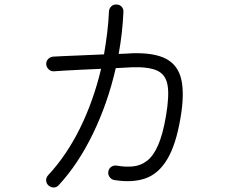

<svg xmlns="http://www.w3.org/2000/svg" viewBox="-20 -807 1040 851"><path d="M195 15Q185 6 184.5 -7Q184 -20 193 -30Q276 -119 335.5 -240.5Q395 -362 428 -502Q385 -500 341 -498Q297 -496 264 -494Q231 -492 219 -491Q206 -490 196 -499.5Q186 -509 185 -522Q184 -536 193.5 -545.5Q203 -555 216 -556Q229 -557 265 -558.5Q301 -560 348.5 -562Q396 -564 441 -566Q449 -613 455 -660.5Q461 -708 463 -757Q464 -770 473.5 -779Q483 -788 496 -787Q510 -787 519 -777.5Q528 -768 527 -754Q523 -661 506 -568Q528 -569 543.5 -569.5Q559 -570 565 -571Q665 -574 717.5 -545.5Q770 -517 784 -453Q798 -389 780 -284Q760 -166 721.5 -101.5Q683 -37 625 -16.5Q567 4 487 -9Q474 -11 466 -22Q458 -33 460 -46Q462 -60 473 -67.5Q484 -75 497 -73Q536 -66 570 -69.5Q604 -73 632 -94.5Q660 -116 681 -164Q702 -212 716 -295Q731 -384 722.5 -430.5Q714 -477 676.5 -494Q639 -511 567 -509Q560 -508 540 -507.5Q520 -507 493 -505Q458 -351 392.5 -215.5Q327 -80 240 14Q231 24 218 24Q205 24 195 15Z"/></svg>

Font: Zen Maru Gothic
Style: Regular
Weight: 400
Designer: Yoshimichi Ohira
Foundry: Positype
Version: Version 1.002